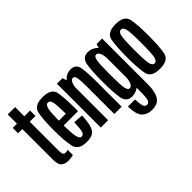

<svg xmlns="http://www.w3.org/2000/svg" viewBox="-134 -1173 1851 1851"><g transform="rotate(-45 792.0 -247.0)"><path d="M163.5 6Q199 6 232 -2.5V-75Q218 -68.5 200 -68.5Q183 -68.5 174 -79.5Q165 -90.5 165 -129V-524.5H243.5V-598H165V-723.5H64.5V-598H7V-524.5H64.5V-108.5Q64.5 -40 91.2 -17Q118 6 163.5 6Z M418 3.5V-68.5Q391 -68.5 381 -118.5Q370.5 -168 370.5 -301Q370.5 -445 381.5 -488Q392.5 -531.5 419 -531.5Q447 -531.5 456.5 -489Q464.5 -449 466 -332.5H360.5V-267H566Q566.5 -283.5 566.5 -301Q566.5 -450.5 552 -528Q536 -604.5 419 -604.5Q303 -604.5 287 -527Q270.5 -449.5 270.5 -301.5Q270.5 -168 287 -81.5Q302 3.5 418 3.5ZM418 -68.5V3.5Q475.5 3.5 505 -16.5Q534 -36.5 548 -84.5Q561 -131 563.5 -210L465.5 -217Q463 -170 459 -131.5Q454.5 -93.5 443.5 -81Q433.5 -68.5 418 -68.5Z M609.5 0H709.5V-520L685.5 -598H609.5ZM794 0H894V-352.5Q894 -455.5 883 -529.2Q872 -603 800 -603Q738 -603 699.2 -554Q660.5 -505 660.5 -436.5L708.5 -421.5Q708.5 -467.5 722.2 -498.5Q736 -529.5 757.5 -529.5Q780 -529.5 787 -494.2Q794 -459 794 -359.5Z M1078.5 230Q1127.5 230 1158.5 213Q1189.5 196 1207.5 148.5Q1225.5 101 1225.5 12.5V-598H1150L1125 -513.5V15.5Q1125 118.5 1113 139.5Q1101 160.5 1080 160.5Q1065.5 160.5 1055.8 150.5Q1046 140.5 1041.2 114.2Q1036.5 88 1035 42H937.5Q940 152.5 978 191.2Q1016 230 1078.5 230ZM1036.5 3Q1089.5 3 1131 -31.8Q1172.5 -66.5 1172.5 -130L1124.5 -175Q1124.5 -129 1110.5 -99.2Q1096.5 -69.5 1075.5 -69.5Q1052 -69.5 1042.8 -110.8Q1033.5 -152 1033.5 -300Q1033.5 -447.5 1042.8 -488.8Q1052 -530 1075.5 -530Q1096.5 -530 1110.5 -500.5Q1124.5 -471 1124.5 -426.5L1171.5 -465Q1171.5 -526 1130.5 -564.5Q1089.5 -603 1036 -603Q960 -603 946.8 -524.5Q933.5 -446 933.5 -300Q933.5 -155 947 -76Q960.5 3 1036.5 3Z M1414.5 3.5Q1530.5 3.5 1546.5 -72.2Q1562.5 -148 1562.5 -300Q1562.5 -453 1546.5 -528.8Q1530.5 -604.5 1414.5 -604.5Q1299 -604.5 1283 -528.8Q1267 -453 1267 -300Q1267 -148 1283 -72.2Q1299 3.5 1414.5 3.5ZM1414.5 -70Q1388 -70 1377.5 -110.5Q1367 -151 1367 -300Q1367 -449.5 1377.5 -490.2Q1388 -531 1414.5 -531Q1441.5 -531 1452 -490.2Q1462.5 -449.5 1462.5 -300Q1462.5 -151 1452 -110.5Q1441.5 -70 1414.5 -70Z"/></g></svg>

Font: Anybody ExtraCondensed Medium
Style: Regular
Weight: 500
Width: 2
Version: Version 1.113;gftools[0.9.25]